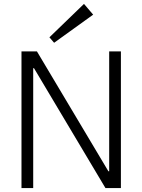

<svg xmlns="http://www.w3.org/2000/svg" viewBox="-20 -963 729 983"><path d="M599 -700V0H520L154 -614H150V0H90V-700H169L535 -86H539V-700ZM457 -888 257 -744 233 -772 410 -943Z"/></svg>

Font: Pathway Extreme 8pt Thin
Style: Regular
Weight: 100
Designer: Eduardo Rodriguez Tunni
Foundry: Eduardo Rodriguez Tunni
Version: Version 1.000